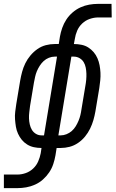

<svg xmlns="http://www.w3.org/2000/svg" viewBox="-61 -755 596 990"><path d="M-41 215V145H29Q50 145 71.5 137.5Q93 130 110 114Q127 98 136 77Q145 56 149 35L153 8Q133 8 114 4Q95 0 79 -10Q63 -20 51.5 -34Q40 -48 32 -65.5Q24 -83 21 -101.5Q18 -120 16.5 -139.5Q15 -159 17.5 -179Q20 -199 23 -219L43 -339Q47 -362 53 -384.5Q59 -407 69.5 -428.5Q80 -450 96 -469Q112 -488 132 -502Q152 -516 175 -522Q198 -528 221 -528H242L248 -566Q252 -589 260 -611.5Q268 -634 281 -654Q294 -674 313 -690.5Q332 -707 354 -717Q376 -727 399 -731Q422 -735 444 -735H514L515 -665H445Q424 -665 402 -657.5Q380 -650 363 -634Q346 -618 337 -597Q328 -576 325 -555L320 -528Q340 -528 359.5 -524Q379 -520 394.5 -510Q410 -500 422 -486Q434 -472 441.5 -454.5Q449 -437 452.5 -418.5Q456 -400 457 -380.5Q458 -361 456 -341Q454 -321 451 -301L431 -181Q427 -158 420.5 -135.5Q414 -113 403.5 -91.5Q393 -70 377.5 -51Q362 -32 341.5 -18Q321 -4 298 2Q275 8 252 8H231L225 46Q221 69 213.5 91.5Q206 114 192.5 134Q179 154 160.5 170.5Q142 187 119.5 197Q97 207 74 211Q51 215 29 215ZM166 -57 233 -463H221Q206 -463 191 -457Q176 -451 164.5 -440.5Q153 -430 144 -416Q135 -402 129 -387.5Q123 -373 120 -358.5Q117 -344 114 -329L94 -209Q92 -193 90 -176.5Q88 -160 88.5 -144.5Q89 -129 92.5 -113.5Q96 -98 103.5 -85.5Q111 -73 124 -65Q137 -57 153 -57ZM240 -57H252Q267 -57 282 -63Q297 -69 309 -79.5Q321 -90 329.5 -104Q338 -118 344 -132.5Q350 -147 353.5 -161.5Q357 -176 359 -191L379 -311Q382 -327 383.5 -343.5Q385 -360 384.5 -375.5Q384 -391 381 -406.5Q378 -422 370.5 -434.5Q363 -447 349.5 -455Q336 -463 320 -463H307Z"/></svg>

Font: Iosevka
Style: Italic
Weight: 400
Italic angle: -9°
Monospace: yes
Designer: Belleve Invis
Foundry: Belleve Invis
Version: Version 32.5.0; ttfautohint (v1.8.4)